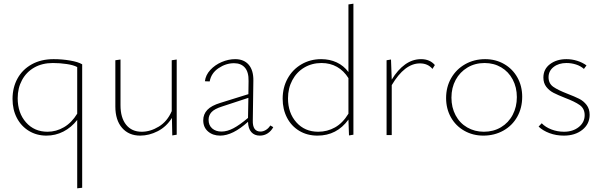

<svg xmlns="http://www.w3.org/2000/svg" viewBox="-20 -733 3268 1042"><path d="M426 -384V286L399 289V-82Q367 -41 324 -19Q281 3 232 3Q179 3 137 -22.5Q95 -48 71.5 -93Q48 -138 48 -196Q48 -258 75 -307Q102 -356 152.5 -384Q203 -412 271 -412Q317 -412 360.5 -404.5Q404 -397 426 -384ZM399 -116V-369Q379 -380 342 -385.5Q305 -391 267 -391Q209 -391 166 -366.5Q123 -342 99.5 -298.5Q76 -255 76 -200Q76 -120 121 -69Q166 -18 238 -18Q285 -18 327 -42.5Q369 -67 399 -116Z M939 -410V-2L915 2L913 -93Q883 -45 836 -21Q789 3 741 3Q679 3 642.5 -39Q606 -81 606 -155V-406L634 -410V-162Q634 -94 664.5 -56Q695 -18 749 -18Q796 -18 842 -46Q888 -74 912 -130V-406Z M1463 -43Q1452 -22 1433 -9.5Q1414 3 1390 3Q1361 3 1344 -16Q1327 -35 1326 -72Q1243 3 1175 3Q1135 3 1109 -19.5Q1083 -42 1083 -80Q1083 -113 1105 -136.5Q1127 -160 1177 -175L1328 -222L1329 -293Q1330 -342 1309 -366Q1288 -390 1250 -390Q1206 -390 1166 -363Q1126 -336 1118 -291L1092 -292Q1096 -326 1121.5 -353.5Q1147 -381 1183.5 -396.5Q1220 -412 1256 -412Q1304 -412 1330 -381.5Q1356 -351 1355 -295L1352 -80Q1350 -19 1394 -19Q1408 -19 1422.5 -27.5Q1437 -36 1447 -52ZM1182 -19Q1213 -19 1247 -37Q1281 -55 1326 -93L1328 -202L1185 -155Q1144 -142 1128 -124.5Q1112 -107 1112 -83Q1112 -53 1131.5 -36Q1151 -19 1182 -19Z M1898 -713V-2L1874 2L1871 -84Q1808 3 1703 3Q1647 3 1604 -23Q1561 -49 1537.5 -94.5Q1514 -140 1514 -197Q1514 -258 1541 -307Q1568 -356 1616 -384Q1664 -412 1723 -412Q1769 -412 1807 -394.5Q1845 -377 1871 -342V-709ZM1871 -116V-309Q1846 -349 1809 -370Q1772 -391 1725 -391Q1673 -391 1631.5 -366.5Q1590 -342 1566.5 -298Q1543 -254 1543 -199Q1543 -120 1588.5 -69Q1634 -18 1707 -18Q1756 -18 1798 -41.5Q1840 -65 1871 -116Z M2340 -380 2327 -359Q2302 -389 2259 -389Q2176 -389 2106 -271V0H2078V-406L2102 -410L2106 -301Q2139 -355 2179 -383.5Q2219 -412 2265 -412Q2313 -412 2340 -380Z M2401 -201Q2401 -261 2428.5 -309Q2456 -357 2504.5 -384.5Q2553 -412 2613 -412Q2670 -412 2716 -385.5Q2762 -359 2788 -312.5Q2814 -266 2814 -208Q2814 -147 2787 -99Q2760 -51 2711.5 -24Q2663 3 2603 3Q2546 3 2499.5 -23.5Q2453 -50 2427 -96.5Q2401 -143 2401 -201ZM2785 -206Q2785 -259 2762.5 -301.5Q2740 -344 2700 -367.5Q2660 -391 2610 -391Q2558 -391 2517 -366.5Q2476 -342 2453 -299.5Q2430 -257 2430 -203Q2430 -150 2452.5 -107.5Q2475 -65 2515.5 -41.5Q2556 -18 2606 -18Q2658 -18 2699 -42.5Q2740 -67 2762.5 -110Q2785 -153 2785 -206Z M2903 -46 2920 -64Q2940 -43 2972.5 -30.5Q3005 -18 3041 -18Q3089 -18 3121 -43.5Q3153 -69 3153 -108Q3153 -144 3126 -163Q3099 -182 3046 -202Q3008 -217 2984.5 -229Q2961 -241 2945 -261.5Q2929 -282 2929 -312Q2929 -358 2965 -385Q3001 -412 3054 -412Q3084 -412 3112.5 -403Q3141 -394 3163 -378L3149 -359Q3131 -375 3106 -383Q3081 -391 3054 -391Q3012 -391 2984.5 -369.5Q2957 -348 2957 -314Q2957 -280 2982.5 -262Q3008 -244 3060 -224Q3099 -209 3123 -197Q3147 -185 3163.5 -163.5Q3180 -142 3180 -110Q3180 -60 3140.5 -28.5Q3101 3 3040 3Q2998 3 2962 -10.5Q2926 -24 2903 -46Z"/></svg>

Font: Ysabeau Extralight
Style: Regular
Weight: 200
Designer: Christian Thalmann (Catharsis Fonts)
Version: Version 0.003